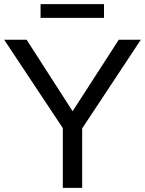

<svg xmlns="http://www.w3.org/2000/svg" viewBox="-43 -903 697 923"><path d="M259 0V-320L279 -257L-23 -712H85L321 -345H291L528 -712H634L333 -257L352 -320V0ZM152 -817V-883H457V-817Z"/></svg>

Font: Muli Medium
Style: Regular
Weight: 500
Designer: Vernon Adams
Foundry: Vernon Adams
Version: Version 2.100; ttfautohint (v1.8.1.43-b0c9)